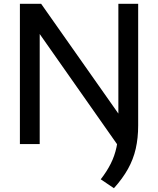

<svg xmlns="http://www.w3.org/2000/svg" viewBox="-20 -760 834 1013"><path d="M616 27 166 -614H189.5V0H85V-740H197L642 -107.5ZM581 233 511.5 186Q543.5 145 564.2 103.8Q585 62.5 594.8 16.2Q604.5 -30 604.5 -86V-740H709V-98.5Q709 -31.5 696.2 24.5Q683.5 80.5 655.2 131.2Q627 182 581 233Z"/></svg>

Font: Encode Sans SC SemiExpanded Medium
Style: Regular
Weight: 500
Width: 6
Designer: Multiple Designers
Foundry: Impallari Type
Version: Version 3.002